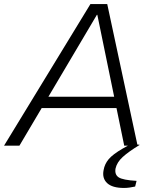

<svg xmlns="http://www.w3.org/2000/svg" viewBox="-62 -720 754 949"><path d="M-42 0 385 -700H468L618 0H552L419 -647H417L34 0ZM113 -186 124 -242H543L531 -186ZM551 209Q493 209 467.5 185Q442 161 450 121Q455 91 475 67Q495 43 545 14L581 -6L627 -5V-3Q573 30 544.5 56Q516 82 509 113Q504 143 524.5 156.5Q545 170 613 174L606 202Q592 205 578.5 207Q565 209 551 209Z"/></svg>

Font: REM ExtraLight
Style: Italic
Weight: 250
Italic angle: -11°
Designer: Octavio Pardo
Foundry: Ashler Design
Version: Version 1.005;gftools[0.9.28]